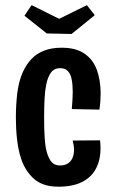

<svg xmlns="http://www.w3.org/2000/svg" viewBox="-20 -707 443 738"><path d="M204.4 10.6Q144.6 10.6 110.7 -19.5Q76.8 -49.6 60.6 -98.4Q50 -131.6 45.5 -171.5Q41 -211.4 41 -253.8Q41 -305 46.5 -349.5Q52 -394 67.2 -428.8Q80.4 -458.4 100.2 -479.6Q120 -500.8 149 -512.2Q178 -523.6 217.4 -523.6Q271.4 -523.6 304.4 -501Q337.4 -478.4 352.1 -438.7Q366.8 -399 366.8 -347.4Q366.8 -332.4 365.7 -317Q364.6 -301.6 362.2 -285.6L256 -287.8Q257.4 -305.4 258.5 -322Q259.6 -338.6 259.6 -353.4Q259.6 -380.8 255.6 -401.6Q251.6 -422.4 241 -433.7Q230.4 -445 211.2 -445Q188.8 -445 176.3 -428.5Q163.8 -412 157.8 -382.8Q152.8 -358.4 151.2 -326Q149.6 -293.6 149.6 -257.8Q149.6 -235.6 150 -214.9Q150.4 -194.2 151.8 -175.9Q153.2 -157.6 155.6 -141.4Q161.2 -109.2 173.8 -90.1Q186.4 -71 210.8 -71Q229.8 -71 241.5 -79.1Q253.2 -87.2 258.9 -100.7Q264.6 -114.2 264.6 -131.6Q264.6 -139.6 263.2 -148.4Q261.8 -157.2 259.2 -166.8L364.4 -167.6Q365.4 -159.6 365.9 -152.1Q366.4 -144.6 366.4 -137.2Q366.4 -91.8 348.7 -58.6Q331 -25.4 295.3 -7.4Q259.6 10.6 204.4 10.6ZM255 -576.4 159.8 -578.4 74 -646.6 101.4 -687.4 207.4 -634.6 314 -687.2 344.2 -648.6Z"/></svg>

Font: Truculenta
Style: Regular
Weight: 400
Designer: Ivan Castro, Eva Sanz & Omnibus-Type Team
Foundry: Omnibus-Type
Version: Version 1.002